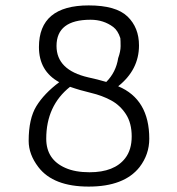

<svg xmlns="http://www.w3.org/2000/svg" viewBox="-20 -686 653 710"><path d="M199 -382Q124 -423 124 -512Q124 -666 308 -666Q409 -666 451.5 -625Q494 -584 494 -518Q494 -428 417 -367Q532 -319 532 -173Q532 -115 496 -68Q439 4 308 4Q177 4 122 -68Q86 -115 86 -165Q86 -247 114.5 -293.5Q143 -340 199 -382ZM239 -365Q151 -295 151 -173Q151 -96 222 -65Q258 -49 311 -49Q403 -49 443 -101Q467 -132 467 -181.5Q467 -231 445.5 -264Q424 -297 390.5 -315Q357 -333 316.5 -342.5Q276 -352 239 -365ZM315 -613Q189 -613 189 -516Q189 -427 306 -400Q339 -393 373 -383Q409 -419 417 -471Q426 -496 426 -515.5Q426 -535 425 -545Q416 -573 399 -586Q363 -613 315 -613Z"/></svg>

Font: Antic
Style: Regular
Weight: 400
Version: Version 1.0002